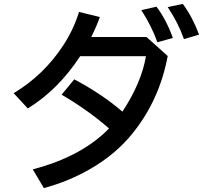

<svg xmlns="http://www.w3.org/2000/svg" viewBox="-20 -898 1039 981"><path d="M728.5 -709 836.9 -611.8Q794.9 -387.2 658.2 -217.8Q570.3 -107.4 432.6 -29.8Q327.1 29.8 204.1 63L147.5 -32.7Q398.4 -98.6 537.1 -241.7Q427.7 -336.9 294.9 -414.1L359.4 -492.7Q501 -417.5 605.5 -327.6Q703.1 -476.1 725.6 -610.8H389.6Q277.3 -439.5 122.1 -343.8L49.8 -421.9Q205.1 -515.1 304.7 -668.5Q355.5 -746.6 383.8 -836.9L490.2 -811Q474.6 -766.1 446.3 -709ZM784.2 -682.1Q753.9 -766.1 702.1 -846.2L779.3 -863.8Q828.1 -800.8 863.3 -704.1ZM919.9 -698.2Q890.6 -781.2 836.9 -861.8L914.1 -877.9Q962.9 -812.5 997.1 -721.2Z"/></svg>

Font: UDEV Gothic 35
Style: Bold
Weight: 700
Version: v2.1.0; ttfautohint (v1.8.4.7-5d5b-dirty) -l 6 -r 45 -G 200 